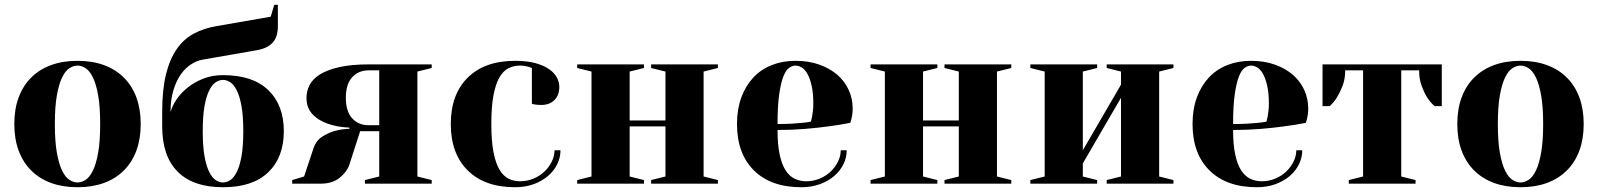

<svg xmlns="http://www.w3.org/2000/svg" viewBox="-20 -770 6700 805"><path d="M305 -5Q322 -5 339 -16Q356 -27 369.5 -54.5Q383 -82 391.5 -129.5Q400 -177 400 -250Q400 -323 391.5 -370.5Q383 -418 369.5 -445.5Q356 -473 339 -484Q322 -495 305 -495Q288 -495 271 -484Q254 -473 240.5 -445.5Q227 -418 218.5 -370.5Q210 -323 210 -250Q210 -177 218.5 -129.5Q227 -82 240.5 -54.5Q254 -27 271 -16Q288 -5 305 -5ZM305 -515Q367 -515 416 -497Q465 -479 499.5 -444.5Q534 -410 552 -361Q570 -312 570 -250Q570 -188 552 -139Q534 -90 499.5 -55.5Q465 -21 416 -3Q367 15 305 15Q243 15 194 -3Q145 -21 110.5 -55.5Q76 -90 58 -139Q40 -188 40 -250Q40 -312 58 -361Q76 -410 110.5 -444.5Q145 -479 194 -497Q243 -515 305 -515Z M915 -435Q900 -435 885 -425.5Q870 -416 857.5 -391.5Q845 -367 837.5 -325.5Q830 -284 830 -220Q830 -156 837.5 -114.5Q845 -73 857.5 -48.5Q870 -24 885 -14.5Q900 -5 915 -5Q930 -5 945 -14.5Q960 -24 972.5 -48.5Q985 -73 992.5 -114.5Q1000 -156 1000 -220Q1000 -284 992.5 -325.5Q985 -367 972.5 -391.5Q960 -416 945 -425.5Q930 -435 915 -435ZM695 -300Q702 -326 720.5 -353.5Q739 -381 767.5 -403.5Q796 -426 833 -440.5Q870 -455 915 -455Q1040 -455 1105 -392Q1170 -329 1170 -220Q1170 -111 1105 -48Q1040 15 915 15Q790 15 725 -50Q660 -115 660 -240V-300Q660 -394 676 -458.5Q692 -523 721.5 -565Q751 -607 792.5 -629Q834 -651 885 -660L1115 -700L1130 -750H1145V-660Q1145 -615 1123.5 -591.5Q1102 -568 1060 -560L830 -520Q806 -516 781.5 -500.5Q757 -485 738 -458Q719 -431 707 -391.5Q695 -352 695 -300Z M1445 -235Q1395 -237 1355 -251Q1338 -257 1322 -266Q1306 -275 1293 -288Q1280 -301 1272.5 -318.5Q1265 -336 1265 -360Q1265 -388 1278 -413.5Q1291 -439 1321.5 -458Q1352 -477 1402 -488.5Q1452 -500 1525 -500H1790V-485L1730 -470V-30L1790 -15V0H1510V-15L1570 -30V-220H1490L1445 -80Q1435 -50 1404.5 -25Q1374 0 1325 0H1205V-15L1255 -30L1295 -150Q1305 -180 1329.5 -196Q1354 -212 1380 -220Q1410 -229 1445 -230ZM1570 -245V-475H1525Q1483 -475 1456.5 -446Q1430 -417 1430 -360Q1430 -303 1456.5 -274Q1483 -245 1525 -245Z M2160 -495Q2134 -495 2112 -484Q2090 -473 2074 -445.5Q2058 -418 2049 -370.5Q2040 -323 2040 -250Q2040 -179 2049 -132.5Q2058 -86 2074 -59Q2090 -32 2112 -21Q2134 -10 2160 -10Q2190 -10 2216.5 -21Q2243 -32 2262.5 -50.5Q2282 -69 2293.5 -92.5Q2305 -116 2305 -140H2330Q2330 -110 2316.5 -82Q2303 -54 2278 -32.5Q2253 -11 2218 2Q2183 15 2140 15Q2012 15 1941 -55.5Q1870 -126 1870 -250Q1870 -374 1941 -444.5Q2012 -515 2140 -515Q2189 -515 2224 -505.5Q2259 -496 2281.5 -480.5Q2304 -465 2314.5 -445.5Q2325 -426 2325 -405Q2325 -371 2304.5 -350.5Q2284 -330 2250 -330Q2242 -330 2234.5 -330.5Q2227 -331 2222 -332Q2215 -333 2210 -335V-485Q2204 -487 2196 -490Q2189 -492 2180 -493.5Q2171 -495 2160 -495Z M2710 -485V-500H2990V-485L2930 -470V-30L2990 -15V0H2710V-15L2770 -30V-240H2620V-30L2680 -15V0H2400V-15L2460 -30V-470L2400 -485V-500H2680V-485L2620 -470V-265H2770V-470Z M3240 -250Q3274 -250 3300 -251.5Q3326 -253 3344 -255Q3365 -257 3380 -260Q3382 -270 3385 -282Q3387 -293 3388.5 -306.5Q3390 -320 3390 -335Q3390 -380 3383 -410.5Q3376 -441 3365.5 -460Q3355 -479 3341.5 -487Q3328 -495 3315 -495Q3302 -495 3288.5 -485.5Q3275 -476 3264.5 -449.5Q3254 -423 3247 -375Q3240 -327 3240 -250ZM3340 15Q3212 15 3141 -55.5Q3070 -126 3070 -250Q3070 -312 3088 -361Q3106 -410 3138 -444.5Q3170 -479 3215.5 -497Q3261 -515 3315 -515Q3371 -515 3415.5 -499Q3460 -483 3491 -456Q3522 -429 3538.5 -392.5Q3555 -356 3555 -315Q3555 -301 3553.5 -290.5Q3552 -280 3550 -272Q3547 -262 3545 -255Q3501 -246 3452 -240Q3410 -234 3355 -229.5Q3300 -225 3240 -225Q3240 -163 3249 -121.5Q3258 -80 3274 -55.5Q3290 -31 3312 -20.5Q3334 -10 3360 -10Q3390 -10 3416.5 -21Q3443 -32 3462.5 -50.5Q3482 -69 3493.5 -92.5Q3505 -116 3505 -140H3530Q3530 -110 3516.5 -82Q3503 -54 3478 -32.5Q3453 -11 3418 2Q3383 15 3340 15Z M3940 -485V-500H4220V-485L4160 -470V-30L4220 -15V0H3940V-15L4000 -30V-240H3850V-30L3910 -15V0H3630V-15L3690 -30V-470L3630 -485V-500H3910V-485L3850 -470V-265H4000V-470Z M4620 -485V-500H4900V-485L4840 -470V-30L4900 -15V0H4620V-15L4680 -30V-360L4520 -85V-30L4580 -15V0H4300V-15L4360 -30V-470L4300 -485V-500H4580V-485L4520 -470V-140L4680 -415V-470Z M5150 -250Q5184 -250 5210 -251.5Q5236 -253 5254 -255Q5275 -257 5290 -260Q5292 -270 5295 -282Q5297 -293 5298.5 -306.5Q5300 -320 5300 -335Q5300 -380 5293 -410.5Q5286 -441 5275.5 -460Q5265 -479 5251.5 -487Q5238 -495 5225 -495Q5212 -495 5198.5 -485.5Q5185 -476 5174.5 -449.5Q5164 -423 5157 -375Q5150 -327 5150 -250ZM5250 15Q5122 15 5051 -55.5Q4980 -126 4980 -250Q4980 -312 4998 -361Q5016 -410 5048 -444.5Q5080 -479 5125.5 -497Q5171 -515 5225 -515Q5281 -515 5325.5 -499Q5370 -483 5401 -456Q5432 -429 5448.5 -392.5Q5465 -356 5465 -315Q5465 -301 5463.5 -290.5Q5462 -280 5460 -272Q5457 -262 5455 -255Q5411 -246 5362 -240Q5320 -234 5265 -229.5Q5210 -225 5150 -225Q5150 -163 5159 -121.5Q5168 -80 5184 -55.5Q5200 -31 5222 -20.5Q5244 -10 5270 -10Q5300 -10 5326.5 -21Q5353 -32 5372.5 -50.5Q5392 -69 5403.5 -92.5Q5415 -116 5415 -140H5440Q5440 -110 5426.5 -82Q5413 -54 5388 -32.5Q5363 -11 5328 2Q5293 15 5250 15Z M5855 -475V-30L5915 -15V0H5635V-15L5695 -30V-475H5620Q5620 -439 5609.5 -411.5Q5599 -384 5587 -364Q5573 -341 5555 -325H5525V-500H6025V-325H5995Q5976 -341 5962 -364Q5950 -384 5940 -411.5Q5930 -439 5930 -475Z M6355 -5Q6372 -5 6389 -16Q6406 -27 6419.5 -54.5Q6433 -82 6441.5 -129.5Q6450 -177 6450 -250Q6450 -323 6441.5 -370.5Q6433 -418 6419.5 -445.5Q6406 -473 6389 -484Q6372 -495 6355 -495Q6338 -495 6321 -484Q6304 -473 6290.5 -445.5Q6277 -418 6268.5 -370.5Q6260 -323 6260 -250Q6260 -177 6268.5 -129.5Q6277 -82 6290.5 -54.5Q6304 -27 6321 -16Q6338 -5 6355 -5ZM6355 -515Q6417 -515 6466 -497Q6515 -479 6549.5 -444.5Q6584 -410 6602 -361Q6620 -312 6620 -250Q6620 -188 6602 -139Q6584 -90 6549.5 -55.5Q6515 -21 6466 -3Q6417 15 6355 15Q6293 15 6244 -3Q6195 -21 6160.5 -55.5Q6126 -90 6108 -139Q6090 -188 6090 -250Q6090 -312 6108 -361Q6126 -410 6160.5 -444.5Q6195 -479 6244 -497Q6293 -515 6355 -515Z"/></svg>

Font: Yeseva One
Style: Regular
Weight: 400
Designer: Jovanny Lemonad
Foundry: Jovanny Lemonad
Version: Version 2.001; ttfautohint (v0.91) -l 8 -r 50 -G 200 -x 0 -w